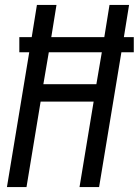

<svg xmlns="http://www.w3.org/2000/svg" viewBox="-20 -755 560 775"><path d="M8 0 98 -544H58V-605H108L129 -735H208L187 -605H401L422 -735H501L480 -605H520V-544H470L380 0H301L358 -345H144L87 0ZM369 -415 391 -544H177L155 -415Z"/></svg>

Font: Iosevka Fixed
Style: Italic
Weight: 400
Italic angle: -9°
Monospace: yes
Designer: Belleve Invis
Foundry: Belleve Invis
Version: Version 33.2.4